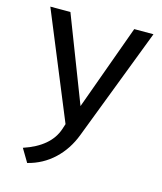

<svg xmlns="http://www.w3.org/2000/svg" viewBox="-108 -581 736 871"><g transform="rotate(15 260.0 -145.0)"><path d="M102.1 211.4 65.4 149.9Q187 109.4 216.3 21.5L224.6 -3.9L20 -501H114.3L269 -100.6L414.1 -501H504.4L302.2 26.4Q275.4 97.2 223.9 145.5Q172.4 193.8 102.1 211.4Z"/></g></svg>

Font: Muli
Style: Regular
Weight: 400
Designer: Vernon Adams
Foundry: newtypography
Version: Version 2; ttfautohint (v1.00rc1.6-4cba) -l 8 -r 50 -G 200 -